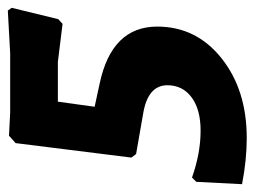

<svg xmlns="http://www.w3.org/2000/svg" viewBox="-113 -455 651 491"><g transform="rotate(-90 212.5 -209.5)"><path d="M431 -515 438 -505 409 -386 397 -375 300 -387H198L185 -293L245 -280Q390 -249 390 -133Q390 -33 309 31.5Q228 96 105 96Q49 96 -13 84L-7 -33L4 -44Q66 -22 124 -22Q178 -22 209 -45Q240 -68 240 -107Q240 -157 167 -169L64 -187L55 -199L92 -495L111 -512L170 -509H322Z"/></g></svg>

Font: Alegreya Sans SC ExtraBold
Style: Italic
Weight: 800
Italic angle: -7°
Designer: Juan Pablo del Peral
Foundry: Huerta Tipografica
Version: Version 2.007